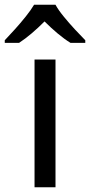

<svg xmlns="http://www.w3.org/2000/svg" viewBox="-60 -786 378 806"><path d="M173 0H85V-536H173ZM173 -766Q185 -744 207.5 -716.5Q230 -689 254.5 -662.5Q279 -636 298 -617V-606H236Q210 -622 182 -645.5Q154 -669 127 -696Q100 -669 73 -646Q46 -623 20 -606H-40V-617Q-21 -637 2.5 -663Q26 -689 48 -716.5Q70 -744 83 -766Z"/></svg>

Font: Noto Sans Myanmar
Style: Regular
Weight: 400
Designer: Monotype Design Team
Foundry: Monotype Imaging Inc.
Version: Version 2.107